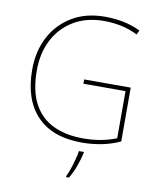

<svg xmlns="http://www.w3.org/2000/svg" viewBox="-100 -804 920 1104"><g transform="rotate(10 360.0 -252.5)"><path d="M367 -350H639V-36Q591 -13 533.5 -1.5Q476 10 417 10Q244 10 153.5 -85Q63 -180 63 -355Q63 -461 106.5 -544.5Q150 -628 231 -677Q312 -726 424 -726Q481 -726 532.5 -715.5Q584 -705 631 -682L619 -657Q568 -682 519.5 -691.5Q471 -701 423 -701Q320 -701 245 -656Q170 -611 130 -533Q90 -455 90 -356Q90 -235 130.5 -160Q171 -85 245 -50Q319 -15 419 -15Q477 -15 525.5 -24.5Q574 -34 613 -50V-325H367ZM438 67Q429 106 414.5 146Q400 186 379 221H362V215Q370 200 380 171.5Q390 143 398 112.5Q406 82 409 61H438Z"/></g></svg>

Font: Noto Sans Bengali Thin
Style: Regular
Weight: 100
Designer: Jelle Bosma - Monotype Design Team
Foundry: Monotype Imaging Inc.
Version: Version 2.003; ttfautohint (v1.8.4.7-5d5b)